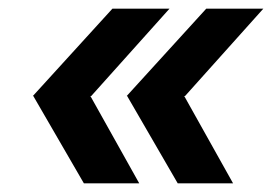

<svg xmlns="http://www.w3.org/2000/svg" viewBox="-20 -520 640 444"><path d="M457 -500H589L408 -298H406L519 -96H391L274 -298H273ZM240 -500H372L191 -298H189L302 -96H174L57 -298H56Z"/></svg>

Font: Oak Sans Semibold
Style: Italic
Weight: 600
Italic angle: -9.49998°
Foundry: Erik Kennedy, Walven
Version: Version 1.000